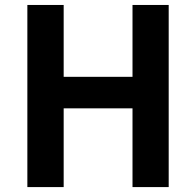

<svg xmlns="http://www.w3.org/2000/svg" viewBox="-20 -761 797 781"><path d="M91.3 0V-740.8H239V-448.5H519V-740.8H666.2V0H519V-320.3H239V0Z"/></svg>

Font: Noto Sans TC Thin
Style: Regular
Weight: 100
Designer: Ryoko NISHIZUKA 西塚涼子 (kana, bopomofo & ideographs); Paul D. Hunt (Latin, Greek & Cyrillic); Sandoll Communications 산돌커뮤니
Foundry: Adobe
Version: Version 2.004-H2;hotconv 1.0.118;makeotfexe 2.5.65603